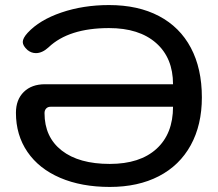

<svg xmlns="http://www.w3.org/2000/svg" viewBox="-20 -730 861 759"><path d="M43 -284Q43 -336 74 -366.5Q105 -397 158 -397H664Q664 -501 597 -560Q530 -619 411 -619Q252 -619 172 -543Q147 -520 122 -520Q104 -520 89 -532Q70 -549 70 -564Q70 -579 89 -600Q136 -651 222.5 -680.5Q309 -710 411 -710Q526 -710 608.5 -666.5Q691 -623 734.5 -541Q778 -459 778 -345Q778 -236 734 -156Q690 -76 608 -33.5Q526 9 414 9Q302 9 218 -27Q134 -63 88.5 -129.5Q43 -196 43 -284ZM664 -308H180Q169 -308 162.5 -301Q156 -294 156 -283Q156 -188 224 -135Q292 -82 414 -82Q533 -82 598.5 -141.5Q664 -201 664 -308Z"/></svg>

Font: Kodchasan SemiBold
Style: Regular
Weight: 600
Version: Version 1.000; ttfautohint (v1.6)